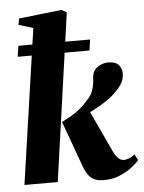

<svg xmlns="http://www.w3.org/2000/svg" viewBox="-57 -861 687 916"><g transform="rotate(-5 287.0 -403.0)"><path d="M23.5 0 131 -742.5 61.5 -763.5 67.5 -793.5 272 -816.5 296.5 -802.5 183 0ZM402.5 10Q376.5 10 358.8 2Q341 -6 328.8 -23.2Q316.5 -40.5 307 -67L228.5 -283.5Q251 -295 271.8 -306.8Q292.5 -318.5 313.8 -335.5Q335 -352.5 358 -379Q378.5 -399.5 386 -426Q393.5 -452.5 394.5 -476.5Q395 -502 407.2 -517.8Q419.5 -533.5 437.8 -540.5Q456 -547.5 473.5 -547.5Q507 -547.5 522 -530.5Q537 -513.5 537 -491Q537 -462.5 524 -441Q511 -419.5 493.5 -404Q478.5 -387.5 455 -370.8Q431.5 -354 404.2 -338.8Q377 -323.5 349 -310.8Q321 -298 296.5 -289L354.5 -343.5L456.5 -124.5Q469 -99 481 -88.2Q493 -77.5 507 -77.5Q516.5 -77.5 531.2 -82.8Q546 -88 559 -99.5L574 -70.5Q563 -57.5 539.2 -38.5Q515.5 -19.5 480.8 -4.8Q446 10 402.5 10ZM52.5 -664H396L388.5 -612H45Z"/></g></svg>

Font: Merriweather 72pt Black
Style: Italic
Weight: 900
Italic angle: -7.8°
Version: Version 2.101